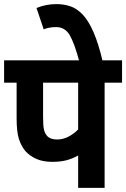

<svg xmlns="http://www.w3.org/2000/svg" viewBox="-20 -916 615 936"><path d="M490 -513V0H361V-158Q332 -142 303 -134.5Q274 -127 235 -127Q189 -127 157 -141.5Q125 -156 105 -178Q83 -204 72 -239Q61 -274 61 -340V-513H0V-622H575V-513ZM361 -513H190V-345Q190 -302 194.5 -283.5Q199 -265 210 -253Q225 -236 258 -236Q289 -236 316 -251Q343 -266 361 -285Z M367 -615Q343 -705 320 -744.5Q297 -784 253 -784Q236 -784 220.5 -781Q205 -778 193 -773L158 -877Q204 -896 255 -896Q292 -896 324 -885Q356 -874 384 -844Q412 -814 436 -759Q460 -704 481 -615Z"/></svg>

Font: Noto Sans SemiCondensed
Style: Bold Italic
Weight: 700
Width: 4
Italic angle: -12°
Designer: Monotype Design Team
Foundry: Monotype Imaging Inc.
Version: Version 2.013; ttfautohint (v1.8.4.7-5d5b)